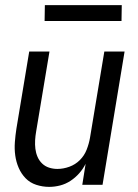

<svg xmlns="http://www.w3.org/2000/svg" viewBox="-20 -721 540 749"><path d="M172 8Q146 8 121.5 0Q97 -8 80 -25.5Q63 -43 53 -66Q43 -89 39.5 -114.5Q36 -140 38 -166.5Q40 -193 44 -219L94 -520H173L121 -208Q118 -191 117 -174Q116 -157 118 -140.5Q120 -124 126.5 -109Q133 -94 144.5 -83Q156 -72 171.5 -67Q187 -62 204 -62Q227 -62 250.5 -70.5Q274 -79 291.5 -96.5Q309 -114 318 -137Q327 -160 331 -183L387 -520H466L380 0H301L314 -82Q304 -62 289 -45Q274 -28 255 -15.5Q236 -3 214.5 2.5Q193 8 172 8ZM154 -639 155 -701H455L454 -639Z"/></svg>

Font: Iosevka Term Curly Oblique
Style: Regular
Weight: 400
Italic angle: -9°
Designer: Belleve Invis
Foundry: Belleve Invis
Version: Version 32.3.0